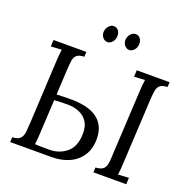

<svg xmlns="http://www.w3.org/2000/svg" viewBox="-155 -1064 1202 1214"><g transform="rotate(20 446.0 -456.5)"><path d="M41 0 43 -33Q81 -34 96 -50.5Q111 -67 114 -95.5Q117 -124 119 -161L141 -588Q142 -608 144 -626.5Q146 -645 148 -660Q130 -659 112 -658Q94 -657 76 -656L78 -700H299L297 -667Q262 -666 247 -652.5Q232 -639 228.5 -614.5Q225 -590 223 -554L214 -383L288 -385Q357 -387 406.5 -375.5Q456 -364 487.5 -340.5Q519 -317 534 -283Q549 -249 549 -205Q549 -137 518 -91Q487 -45 435 -22.5Q383 0 320 0ZM193 -41Q209 -40 229 -39.5Q249 -39 266 -39Q283 -39 290 -39Q356 -39 403.5 -77.5Q451 -116 455 -195Q458 -252 436.5 -285Q415 -318 379.5 -332.5Q344 -347 306 -347Q280 -347 258 -346.5Q236 -346 212 -344L200 -119Q199 -92 197 -73Q195 -54 193 -41ZM859 -700 857 -667Q822 -666 807 -652.5Q792 -639 788 -614.5Q784 -590 782 -554L759 -119Q758 -92 756 -72.5Q754 -53 752 -40Q770 -41 788 -42Q806 -43 824 -44L822 0H601L603 -33Q641 -35 656 -50.5Q671 -66 674 -93.5Q677 -121 678 -156L701 -588Q702 -608 704 -626.5Q706 -645 708 -660Q690 -659 672 -658Q654 -657 636 -656L638 -700ZM549 -804Q530 -804 517 -820Q504 -836 505 -858Q507 -881 521.5 -897Q536 -913 554 -913Q574 -913 586 -897Q598 -881 596 -858Q595 -836 580.5 -820Q566 -804 549 -804ZM402 -804Q383 -804 370 -820Q357 -836 358 -858Q360 -881 374.5 -897Q389 -913 407 -913Q427 -913 439 -897Q451 -881 449 -858Q448 -836 434 -820Q420 -804 402 -804Z"/></g></svg>

Font: Lora Italic
Style: Italic
Weight: 400
Italic angle: -3°
Designer: Olga Karpushina, Alexei Vanyashin (Cyrillic)
Foundry: Cyreal
Version: Version 2.210; ttfautohint (v1.8.1.43-b0c9)